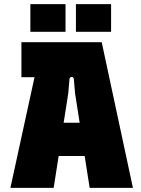

<svg xmlns="http://www.w3.org/2000/svg" viewBox="-20 -903 679 923"><path d="M30 0H238L262 -153H387L411 0H619L469 -700H83V-532H146ZM345 -750H514V-883H345ZM126 -750H295V-883H126ZM286 -313 308 -453 314 -522C315 -537 334 -537 335 -522L341 -453L363 -313Z"/></svg>

Font: Finlandica Black
Style: Regular
Weight: 900
Designer: Niklas Ekholm, Juho Hiilivirta, Jaakko Suomalainen
Foundry: Helsinki Type Studio
Version: Version 2.000;Glyphs 3.2 (3202)